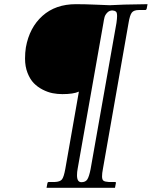

<svg xmlns="http://www.w3.org/2000/svg" viewBox="-20 -666 727 920"><path d="M370 207Q390 207 398.5 193.5Q407 180 414 145L538 -556Q541 -577 541 -589Q541 -606 535.5 -610.5Q530 -615 519 -616Q504 -616 494 -605.5Q484 -595 481 -584Q478 -573 475 -553L352 143Q349 158 349 174Q349 207 370 207ZM473 144Q469 164 469 179Q469 195 476 200Q483 205 501 206H531Q537 206 535 213L531 234H203L207 213Q208 206 214 206H243Q268 205 277 193.5Q286 182 293 143L358 -227Q332 -215 279 -215Q255 -215 232 -219.5Q209 -224 184.5 -236.5Q160 -249 142 -267.5Q124 -286 112 -316.5Q100 -347 100 -385Q100 -414 104 -439Q121 -534 183.5 -590Q246 -646 344 -646Q388 -646 443 -643.5Q498 -641 506 -641L576 -644L687 -646L683 -625Q681 -618 676 -618H646Q621 -618 611.5 -605.5Q602 -593 596 -556Z"/></svg>

Font: Linux Libertine O
Style: Italic
Weight: 400
Italic angle: -12°
Designer: Philipp H. Poll
Foundry: Philipp H. Poll
Version: Version 5.1.6